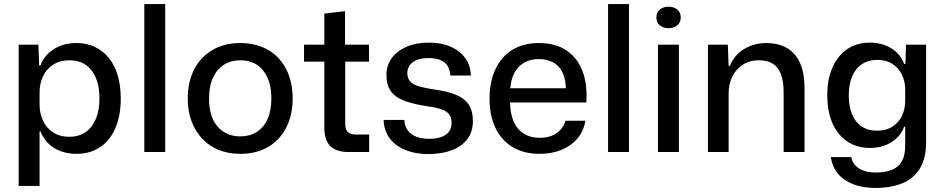

<svg xmlns="http://www.w3.org/2000/svg" viewBox="-20 -749 4654 946"><path d="M72 167V-529H169L173 -426H179Q197 -476 244.5 -506.5Q292 -537 357 -537Q406 -537 446 -518.5Q486 -500 515 -465Q544 -430 559.5 -379Q575 -328 575 -264Q575 -178 548 -116.5Q521 -55 472 -23Q423 9 357 9Q314 9 278 -4.5Q242 -18 217 -43.5Q192 -69 179 -102H175V167ZM320 -75Q368 -75 401 -97.5Q434 -120 452 -162.5Q470 -205 470 -264Q470 -323 452.5 -365Q435 -407 402 -429.5Q369 -452 322 -452Q275 -452 242 -430.5Q209 -409 192 -373Q175 -337 175 -294V-234Q175 -190 192 -154Q209 -118 242 -96.5Q275 -75 320 -75Z M691 0V-729H794V0Z M1164 9Q1106 9 1058.5 -10Q1011 -29 977 -65Q943 -101 924 -151Q905 -201 905 -263Q905 -345 936.5 -406.5Q968 -468 1026.5 -502.5Q1085 -537 1164 -537Q1222 -537 1269.5 -518.5Q1317 -500 1351 -464Q1385 -428 1403.5 -377.5Q1422 -327 1422 -264Q1422 -183 1391 -121.5Q1360 -60 1302 -25.5Q1244 9 1164 9ZM1164 -77Q1210 -77 1244.5 -98.5Q1279 -120 1298 -162Q1317 -204 1317 -264Q1317 -309 1306.5 -343.5Q1296 -378 1276 -402.5Q1256 -427 1228 -439.5Q1200 -452 1164 -452Q1118 -452 1083.5 -430Q1049 -408 1029.5 -366.5Q1010 -325 1010 -263Q1010 -219 1020.5 -184.5Q1031 -150 1051.5 -126Q1072 -102 1100.5 -89.5Q1129 -77 1164 -77Z M1698 0Q1638 0 1608 -28.5Q1578 -57 1578 -121V-445H1478V-529H1578V-682L1680 -694V-529H1798V-445H1681V-138Q1681 -110 1694.5 -98Q1708 -86 1733 -86H1799V0Z M2091 10Q2041 10 2000.5 -2Q1960 -14 1931 -36Q1902 -58 1886.5 -89.5Q1871 -121 1870 -158H1972Q1974 -127 1989.5 -106Q2005 -85 2032.5 -75Q2060 -65 2094 -65Q2148 -65 2176.5 -85.5Q2205 -106 2205 -143Q2205 -171 2192.5 -186.5Q2180 -202 2153 -211Q2126 -220 2082 -226Q2016 -236 1972 -252.5Q1928 -269 1906 -299.5Q1884 -330 1884 -379Q1884 -427 1910 -462.5Q1936 -498 1983 -518.5Q2030 -539 2093 -539Q2155 -539 2200.5 -519Q2246 -499 2272 -463Q2298 -427 2300 -377H2199Q2197 -408 2183.5 -427Q2170 -446 2146.5 -454.5Q2123 -463 2091 -463Q2042 -463 2014.5 -443Q1987 -423 1987 -389Q1987 -363 2001 -347.5Q2015 -332 2044.5 -323.5Q2074 -315 2120 -308Q2181 -300 2224 -283Q2267 -266 2288.5 -235Q2310 -204 2310 -152Q2310 -100 2283 -64Q2256 -28 2206.5 -9Q2157 10 2091 10Z M2638 9Q2561 9 2505.5 -24.5Q2450 -58 2421 -119Q2392 -180 2392 -262Q2392 -346 2421 -408Q2450 -470 2504.5 -503.5Q2559 -537 2635 -537Q2718 -537 2772.5 -499.5Q2827 -462 2851 -396Q2875 -330 2869 -244H2493Q2494 -186 2512 -147.5Q2530 -109 2562.5 -89.5Q2595 -70 2638 -70Q2690 -70 2722.5 -93Q2755 -116 2766 -154H2864Q2856 -103 2825 -66.5Q2794 -30 2746 -10.5Q2698 9 2638 9ZM2494 -301 2484 -314H2778L2768 -300Q2769 -355 2752.5 -390Q2736 -425 2705.5 -441.5Q2675 -458 2635 -458Q2593 -458 2562 -440Q2531 -422 2513 -387Q2495 -352 2494 -301Z M2976 0V-729H3079V0Z M3222 0V-529H3325V0ZM3274 -610Q3248 -610 3231 -624Q3214 -638 3214 -663Q3214 -688 3231 -702Q3248 -716 3274 -716Q3300 -716 3317 -702Q3334 -688 3334 -663Q3334 -638 3317 -624Q3300 -610 3274 -610Z M3468 0V-529H3566L3570 -424H3576Q3599 -480 3648 -508.5Q3697 -537 3755 -537Q3796 -537 3830.5 -525Q3865 -513 3890.5 -486.5Q3916 -460 3930 -417.5Q3944 -375 3944 -314V0H3841V-293Q3841 -347 3828 -382.5Q3815 -418 3788 -435Q3761 -452 3718 -452Q3673 -452 3639.5 -430Q3606 -408 3588 -371.5Q3570 -335 3570 -289V0Z M4293 177Q4230 177 4183 158.5Q4136 140 4108 106Q4080 72 4074 25H4174Q4178 48 4194 65.5Q4210 83 4235.5 92Q4261 101 4295 101Q4345 101 4377.5 86.5Q4410 72 4425 43Q4440 14 4440 -31V-125H4435Q4418 -78 4373 -49Q4328 -20 4265 -20Q4219 -20 4180.5 -37.5Q4142 -55 4114 -88.5Q4086 -122 4071 -170Q4056 -218 4056 -279Q4056 -360 4082.5 -418.5Q4109 -477 4156 -508Q4203 -539 4265 -539Q4326 -539 4371.5 -511Q4417 -483 4435 -434H4441L4444 -529H4543V-49Q4543 31 4512.5 81Q4482 131 4426 154Q4370 177 4293 177ZM4301 -105Q4346 -105 4377 -125Q4408 -145 4424 -178.5Q4440 -212 4440 -252V-308Q4440 -348 4423.5 -381.5Q4407 -415 4376.5 -434.5Q4346 -454 4304 -454Q4259 -454 4227 -433Q4195 -412 4178.5 -372.5Q4162 -333 4162 -279Q4162 -225 4178 -186Q4194 -147 4225.5 -126Q4257 -105 4301 -105Z"/></svg>

Font: Mona Sans ExtraLight Medium
Style: Regular
Weight: 500
Version: Version 2.000